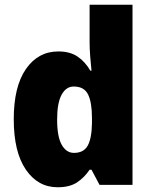

<svg xmlns="http://www.w3.org/2000/svg" viewBox="-20 -780 639 810"><path d="M223 10Q140 10 89 -64.5Q38 -139 38 -277Q38 -415 89.5 -489Q141 -563 226 -563Q275 -563 307 -541.5Q339 -520 361 -482H366Q363 -509 360.5 -542Q358 -575 358 -603V-760H539V0H400L366 -64H358Q336 -31 305 -10.5Q274 10 223 10ZM292 -135Q333 -135 350 -165.5Q367 -196 368 -261V-282Q368 -348 351.5 -381.5Q335 -415 291 -415Q259 -415 240 -380.5Q221 -346 221 -276Q221 -203 240.5 -169Q260 -135 292 -135Z"/></svg>

Font: Noto Sans Lao SemiCondensed Black
Style: Regular
Weight: 900
Width: 4
Designer: Monotype Design Team
Foundry: Monotype Imaging Inc.
Version: Version 2.003; ttfautohint (v1.8.4.7-5d5b)